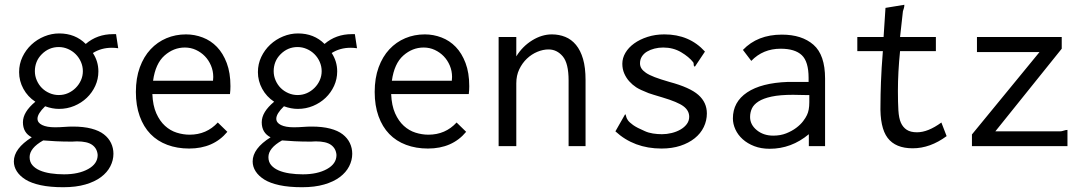

<svg xmlns="http://www.w3.org/2000/svg" viewBox="-20 -612 4540 804"><path d="M155 -385Q140 -370 133 -352Q126 -334 126 -314Q126 -294 134 -275.5Q142 -257 155.5 -243.5Q169 -230 187.5 -222Q206 -214 226 -214Q247 -214 265 -222Q283 -230 297 -244Q311 -258 319 -276Q327 -294 327 -314Q327 -334 319 -352.5Q311 -371 297 -385Q283 -399 264.5 -407Q246 -415 226 -415Q185 -415 155 -385ZM339 -428Q387 -469 453 -469H466L475 -410Q468 -411 461.5 -411.5Q455 -412 448 -412Q404 -412 369 -390Q392 -355 392 -313Q392 -281 379 -252.5Q366 -224 343.5 -202.5Q321 -181 291 -168.5Q261 -156 227 -156Q199 -156 169 -167Q137 -136 137 -115Q137 -98 156.5 -88.5Q176 -79 210 -79Q229 -79 248.5 -80.5Q268 -82 285 -82Q330 -82 362.5 -73.5Q395 -65 415 -49.5Q435 -34 445 -13Q455 8 455 32Q455 59 442 84.5Q429 110 403 129.5Q377 149 337.5 160.5Q298 172 245 172Q190 172 150.5 163.5Q111 155 87 140Q63 125 50.5 105.5Q38 86 38 64Q38 10 113 -37Q76 -56 76 -100Q76 -143 128 -186Q96 -207 78 -240Q60 -273 60 -310Q60 -344 74 -373.5Q88 -403 111.5 -425Q135 -447 165.5 -459.5Q196 -472 228 -472Q295 -472 339 -428ZM161 -24Q104 8 104 46Q104 66 115.5 79.5Q127 93 146.5 101.5Q166 110 192.5 114Q219 118 248 118Q309 118 349 96Q389 74 389 37Q387 10 366.5 -5Q346 -20 302 -20Q297 -20 292 -19.5Q287 -19 282 -19Q244 -19 214 -20.5Q184 -22 161 -24Z M759 -468Q795 -468 829 -455Q863 -442 888.5 -415.5Q914 -389 929.5 -348Q945 -307 945 -251Q945 -243 944.5 -234.5Q944 -226 943 -218H618Q620 -170 634.5 -137.5Q649 -105 671 -85Q693 -65 720 -56.5Q747 -48 774 -48Q845 -48 892 -99L932 -60Q874 10 772 10Q722 10 680.5 -5.5Q639 -21 610 -51Q581 -81 565 -125.5Q549 -170 549 -227Q549 -285 565.5 -330Q582 -375 610.5 -405.5Q639 -436 677 -452Q715 -468 759 -468ZM621 -274H872Q872 -278 872.5 -281.5Q873 -285 873 -290Q873 -315 863.5 -337.5Q854 -360 838 -376.5Q822 -393 800.5 -403Q779 -413 754 -413Q707 -413 669 -379.5Q631 -346 621 -274Z M1155 -385Q1140 -370 1133 -352Q1126 -334 1126 -314Q1126 -294 1134 -275.5Q1142 -257 1155.5 -243.5Q1169 -230 1187.5 -222Q1206 -214 1226 -214Q1247 -214 1265 -222Q1283 -230 1297 -244Q1311 -258 1319 -276Q1327 -294 1327 -314Q1327 -334 1319 -352.5Q1311 -371 1297 -385Q1283 -399 1264.5 -407Q1246 -415 1226 -415Q1185 -415 1155 -385ZM1339 -428Q1387 -469 1453 -469H1466L1475 -410Q1468 -411 1461.5 -411.5Q1455 -412 1448 -412Q1404 -412 1369 -390Q1392 -355 1392 -313Q1392 -281 1379 -252.5Q1366 -224 1343.5 -202.5Q1321 -181 1291 -168.5Q1261 -156 1227 -156Q1199 -156 1169 -167Q1137 -136 1137 -115Q1137 -98 1156.5 -88.5Q1176 -79 1210 -79Q1229 -79 1248.5 -80.5Q1268 -82 1285 -82Q1330 -82 1362.5 -73.5Q1395 -65 1415 -49.5Q1435 -34 1445 -13Q1455 8 1455 32Q1455 59 1442 84.5Q1429 110 1403 129.5Q1377 149 1337.5 160.5Q1298 172 1245 172Q1190 172 1150.5 163.5Q1111 155 1087 140Q1063 125 1050.5 105.5Q1038 86 1038 64Q1038 10 1113 -37Q1076 -56 1076 -100Q1076 -143 1128 -186Q1096 -207 1078 -240Q1060 -273 1060 -310Q1060 -344 1074 -373.5Q1088 -403 1111.5 -425Q1135 -447 1165.5 -459.5Q1196 -472 1228 -472Q1295 -472 1339 -428ZM1161 -24Q1104 8 1104 46Q1104 66 1115.5 79.5Q1127 93 1146.5 101.5Q1166 110 1192.5 114Q1219 118 1248 118Q1309 118 1349 96Q1389 74 1389 37Q1387 10 1366.5 -5Q1346 -20 1302 -20Q1297 -20 1292 -19.5Q1287 -19 1282 -19Q1244 -19 1214 -20.5Q1184 -22 1161 -24Z M1759 -468Q1795 -468 1829 -455Q1863 -442 1888.5 -415.5Q1914 -389 1929.5 -348Q1945 -307 1945 -251Q1945 -243 1944.5 -234.5Q1944 -226 1943 -218H1618Q1620 -170 1634.5 -137.5Q1649 -105 1671 -85Q1693 -65 1720 -56.5Q1747 -48 1774 -48Q1845 -48 1892 -99L1932 -60Q1874 10 1772 10Q1722 10 1680.5 -5.5Q1639 -21 1610 -51Q1581 -81 1565 -125.5Q1549 -170 1549 -227Q1549 -285 1565.5 -330Q1582 -375 1610.5 -405.5Q1639 -436 1677 -452Q1715 -468 1759 -468ZM1621 -274H1872Q1872 -278 1872.5 -281.5Q1873 -285 1873 -290Q1873 -315 1863.5 -337.5Q1854 -360 1838 -376.5Q1822 -393 1800.5 -403Q1779 -413 1754 -413Q1707 -413 1669 -379.5Q1631 -346 1621 -274Z M2068 0V-457H2142V-376Q2168 -418 2208.5 -443Q2249 -468 2291 -468Q2321 -468 2347 -457.5Q2373 -447 2392 -424Q2411 -401 2421.5 -365Q2432 -329 2432 -277V0H2361V-275Q2361 -347 2336.5 -376Q2312 -405 2277 -405Q2254 -405 2230 -395Q2206 -385 2186.5 -366.5Q2167 -348 2154.5 -322Q2142 -296 2142 -263V0Z M2932 -396 2890 -333Q2885 -334 2885 -341Q2885 -348 2883 -351Q2865 -374 2832 -393.5Q2799 -413 2757 -413Q2738 -413 2720.5 -408.5Q2703 -404 2689.5 -396Q2676 -388 2668 -375.5Q2660 -363 2660 -347Q2660 -335 2666 -325.5Q2672 -316 2685 -307Q2698 -298 2721.5 -289Q2745 -280 2783 -269Q2869 -246 2904.5 -214.5Q2940 -183 2940 -137Q2940 -107 2927 -80Q2914 -53 2889 -33Q2864 -13 2829 -1.5Q2794 10 2750 10Q2635 10 2557 -62L2598 -134Q2601 -131 2602 -124.5Q2603 -118 2609 -109Q2615 -100 2631 -88.5Q2647 -77 2680 -63Q2695 -56 2714 -53Q2733 -50 2752 -50Q2772 -50 2792.5 -55Q2813 -60 2829.5 -69.5Q2846 -79 2856 -92.5Q2866 -106 2866 -123Q2866 -149 2842 -167Q2818 -185 2754 -204Q2710 -217 2696 -222Q2660 -236 2644 -246.5Q2628 -257 2615 -271.5Q2602 -286 2594 -304.5Q2586 -323 2586 -345Q2586 -369 2599 -391Q2612 -413 2635.5 -430Q2659 -447 2691.5 -457.5Q2724 -468 2762 -468Q2867 -468 2932 -396Z M3091 -403Q3152 -467 3254 -467Q3338 -467 3386.5 -424.5Q3435 -382 3435 -283V0H3367V-50Q3294 11 3203 11Q3167 11 3138.5 0Q3110 -11 3090 -29Q3070 -47 3059.5 -70Q3049 -93 3049 -116Q3049 -185 3108.5 -225Q3168 -265 3280 -269H3366V-286Q3366 -354 3337.5 -381Q3309 -408 3249 -408Q3175 -408 3126 -357ZM3369 -214H3352Q3338 -214 3325.5 -214.5Q3313 -215 3301 -215Q3246 -215 3211 -207.5Q3176 -200 3156 -187Q3136 -174 3128.5 -157.5Q3121 -141 3121 -122Q3121 -90 3149 -67Q3177 -44 3218 -44Q3248 -44 3272 -53.5Q3296 -63 3314 -76.5Q3332 -90 3343 -104.5Q3354 -119 3359 -130Q3369 -150 3369 -184Z M3688 -579 3767 -592Q3767 -583 3764.5 -576Q3762 -569 3761 -565L3749 -457H3899V-398H3749Q3740 -309 3740 -231Q3740 -183 3742 -150Q3744 -117 3752.5 -98Q3761 -79 3777 -68.5Q3793 -58 3820 -58Q3866 -58 3922 -99L3944 -42Q3875 9 3802 9Q3730 9 3697 -34.5Q3664 -78 3667 -176Q3667 -212 3669 -268Q3671 -324 3677 -398H3570V-457H3680Z M4071 -457H4426V-408L4148 -62H4419Q4426 -62 4434.5 -65Q4443 -68 4450 -68V0H4050V-49L4333 -394H4071Z"/></svg>

Font: InconsolataGo
Style: Regular
Weight: 400
Designer: Raph Levien, Kirill Tkachev
Foundry: Cyreal
Version: Version 1.013